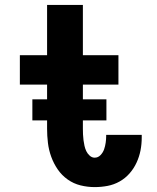

<svg xmlns="http://www.w3.org/2000/svg" viewBox="-20 -755 640 783"><path d="M366 8Q337 8 308.5 1Q280 -6 256 -23Q232 -40 215.5 -64Q199 -88 189 -115.5Q179 -143 175.5 -172Q172 -201 172 -230V-410H61V-530H172V-735H318V-530H463V-410H318V-230Q318 -219 318.5 -207Q319 -195 320.5 -183.5Q322 -172 324.5 -160.5Q327 -149 332 -138.5Q337 -128 346 -120Q355 -112 366 -112Q380 -112 390 -122.5Q400 -133 404.5 -146Q409 -159 411 -173Q413 -187 413 -200Q413 -202 413 -203Q413 -204 413 -205H558Q558 -202 558 -199.5Q558 -197 558 -194Q558 -167 553 -141.5Q548 -116 537 -92Q526 -68 508.5 -48Q491 -28 468 -15Q445 -2 419 3Q393 8 366 8ZM112 -264V-350H414V-264Z"/></svg>

Font: Iosevka Slab Heavy Extended
Style: Regular
Weight: 900
Width: 7
Monospace: yes
Designer: Belleve Invis
Foundry: Belleve Invis
Version: Version 11.1.0; ttfautohint (v1.8.3)